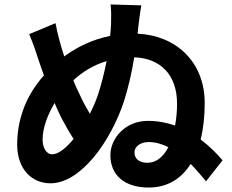

<svg xmlns="http://www.w3.org/2000/svg" viewBox="-20 -815 1040 861"><path d="M641 -85C604 -85 583 -103 583 -132C583 -156 607 -178 647 -178C678 -178 707 -169 735 -155C713 -113 682 -85 641 -85ZM214 -123C187 -123 171 -154 171 -189C171 -241 194 -302 225 -353C235 -329 245 -307 255 -287C275 -249 293 -218 310 -192C276 -150 241 -123 214 -123ZM458 -541C448 -490 435 -438 420 -392C410 -362 397 -332 383 -305C368 -330 352 -358 337 -392C328 -410 318 -431 309 -455C349 -492 398 -523 458 -541ZM601 -702C604 -720 607 -757 614 -791L476 -795C479 -764 479 -748 478 -706C477 -690 476 -673 474 -654C394 -638 325 -604 268 -562C252 -611 238 -662 229 -711L111 -662C135 -604 141 -581 153 -546C160 -525 168 -501 177 -477C166 -465 156 -452 147 -440C96 -372 57 -278 57 -167C57 -54 125 7 206 7C343 7 477 -182 536 -361C555 -420 571 -490 582 -558C698 -554 774 -481 774 -350C774 -317 771 -283 765 -252C728 -265 687 -273 643 -273C541 -273 475 -194 475 -119C475 -26 543 26 646 26C733 26 794 -15 835 -80C862 -52 886 -24 904 -2L978 -96C952 -127 919 -160 880 -189C892 -239 898 -295 898 -353C898 -538 769 -656 597 -664Z"/></svg>

Font: Source Han Sans SC Bold
Style: Regular
Weight: 700
Designer: Ryoko NISHIZUKA (kana & ideographs); Paul D. Hunt (Latin, Greek & Cyrillic); Wenlong ZHANG (bopomofo); Sandoll Communica
Foundry: Adobe Systems Incorporated
Version: Version 1.001;PS 1.001;hotconv 1.0.78;makeotf.lib2.5.61930